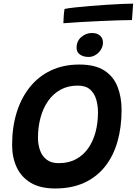

<svg xmlns="http://www.w3.org/2000/svg" viewBox="-20 -1017 756 1062"><path d="M285 25.5Q202.5 25.5 150 -6Q97.5 -37.5 72.2 -92Q47 -146.5 47 -216Q47 -313 72 -394Q97 -475 144.8 -534.8Q192.5 -594.5 261.5 -627.2Q330.5 -660 419 -660Q506 -660 557 -627Q608 -594 630.2 -537Q652.5 -480 652.5 -409Q652.5 -313.5 629.8 -233.8Q607 -154 561 -96Q515 -38 446 -6.2Q377 25.5 285 25.5ZM304.5 -114.5Q358.5 -114.5 399.2 -136Q440 -157.5 467.2 -196Q494.5 -234.5 508.2 -285.5Q522 -336.5 522 -395.5Q522 -433 512.2 -466.8Q502.5 -500.5 478.2 -522Q454 -543.5 410 -543.5Q356 -543.5 314.8 -520.8Q273.5 -498 245.8 -458Q218 -418 204 -365.8Q190 -313.5 190 -254.5Q190 -218 201.2 -186Q212.5 -154 237.8 -134.2Q263 -114.5 304.5 -114.5ZM489 -834.5Q517.5 -834.5 533.5 -819.8Q549.5 -805 549.5 -782Q549.5 -760.5 538 -742.2Q526.5 -724 508.5 -713Q490.5 -702 470.5 -702Q441.5 -702 422.5 -715.2Q403.5 -728.5 403.5 -752.5Q403.5 -789.5 429.5 -812Q455.5 -834.5 489 -834.5ZM710 -906Q680 -906 633.5 -904.5Q587 -903 533 -900.5Q479 -898 426 -895Q373 -892 330.5 -888.5Q331 -909 332.5 -929Q334 -949 337 -967.5Q358.5 -972 395.8 -976Q433 -980 478.2 -983.8Q523.5 -987.5 569.2 -990.5Q615 -993.5 653.8 -995.2Q692.5 -997 716.5 -997Z"/></svg>

Font: Grandstander Thin SemiBold
Style: Italic
Weight: 600
Italic angle: -15°
Version: Version 1.200